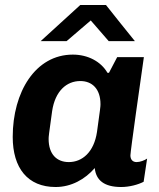

<svg xmlns="http://www.w3.org/2000/svg" viewBox="-20 -740 638 770"><path d="M302 -720 143 -575H247L344 -658L416 -575H521C482 -623 443 -672 405 -720ZM557 -511H450L417 -448H411C385 -493 333 -521 272 -521C122 -521 31 -371 31 -191C31 -66 91 10 203 10C266 10 321 -21 360 -66C365 -17 398 10 466 10C500 10 535 0 556 -11L570 -104C560 -97 542 -90 528 -90C512 -90 503 -100 503 -117C503 -132 544 -421 557 -511ZM369 -211C357 -130 310 -90 256 -90C208 -90 175 -121 175 -183C175 -192 176 -201 189 -294C201 -375 247 -415 302 -415C349 -415 383 -384 383 -322C383 -313 382 -304 369 -211Z"/></svg>

Font: Chivo
Style: Bold Italic
Weight: 700
Italic angle: -8°
Designer: Hector Gatti
Foundry: Omnibus-Type
Version: Version 1.003;PS 001.003;hotconv 1.0.70;makeotf.lib2.5.58329